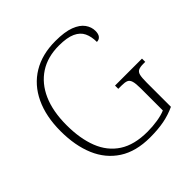

<svg xmlns="http://www.w3.org/2000/svg" viewBox="-191 -878 1042 1042"><g transform="rotate(-45 330.0 -357.0)"><path d="M379 10Q271 10 200 -36Q129 -82 94 -164.5Q59 -247 59 -358Q59 -471 98 -553.5Q137 -636 210 -680Q283 -724 385 -724Q456 -724 498 -708Q540 -692 559 -665.5Q578 -639 578 -609Q578 -585 568 -573Q558 -561 541 -561Q541 -602 527 -631.5Q513 -661 478 -677Q443 -693 381 -693Q294 -693 232.5 -653Q171 -613 138 -538.5Q105 -464 105 -358Q105 -255 134.5 -179.5Q164 -104 227 -63Q290 -22 391 -22Q430 -22 468 -28Q506 -34 531 -45V-215Q531 -252 525.5 -270Q520 -288 507 -293.5Q494 -299 469 -299H443V-324H650V-299H634Q611 -299 598 -293Q585 -287 580.5 -269.5Q576 -252 576 -214V-28Q533 -8 486.5 1Q440 10 379 10Z"/></g></svg>

Font: Noto Rashi Hebrew ExtraLight
Style: Regular
Weight: 250
Version: Version 1.006